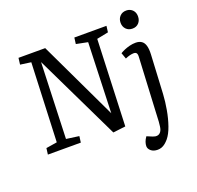

<svg xmlns="http://www.w3.org/2000/svg" viewBox="-162 -927 1367 1331"><g transform="rotate(-20 521.5 -262.0)"><path d="M563 -119 581 -637 496 -654 502 -700H739L733 -654L648 -637L623 0L531 11L227 -619L207 -59L301 -46L295 0H52L58 -46L139 -59L163 -641L84 -652L90 -700H287ZM946 -122Q943 -68 932.5 -8.5Q922 51 904 102.5Q886 154 861 184Q849 198 836 208.5Q823 219 809 224Q795 229 780 229Q749 229 731 213.5Q713 198 713 179Q713 165 718.5 148.5Q724 132 737 114L778 131Q795 138 810 136Q825 134 835.5 120.5Q846 107 849 82Q852 63 852.5 49Q853 35 854 19Q855 3 856 -23L876 -416Q878 -440 871.5 -448.5Q865 -457 851 -457Q838 -457 822 -453Q806 -449 788 -441L772 -486Q785 -494 803.5 -502Q822 -510 844 -515.5Q866 -521 888 -521Q915 -521 932 -509Q949 -497 956 -472Q963 -447 961 -408ZM838 -686Q838 -715 856 -734Q874 -753 903 -753Q922 -753 936.5 -744.5Q951 -736 959 -721.5Q967 -707 967 -687Q967 -658 949.5 -639Q932 -620 903 -620Q874 -620 856 -638.5Q838 -657 838 -686Z"/></g></svg>

Font: Literata
Style: Italic
Weight: 400
Italic angle: -2°
Designer: Latin by Veronika Burian and Jose Scaglione. Greek by Irene Vlachou. Cyrillic by Vera Evstafieva
Foundry: TypeTogether
Version: Version 3.103;gftools[0.9.29]